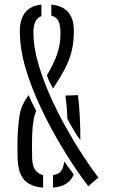

<svg xmlns="http://www.w3.org/2000/svg" viewBox="-20 -826 509 851"><path d="M371.5 -0.5Q334 -49 293 -112.2Q252 -175.5 212.5 -247.2Q173 -319 140.8 -393.5Q108.5 -468 89 -539Q69.5 -610 68.5 -671Q64.5 -730.5 87.5 -765.2Q110.5 -800 163.5 -805.5V-754.5Q127.5 -742 128 -680Q128.5 -618.5 148.5 -548Q168.5 -477.5 200.5 -405Q232.5 -332.5 270.8 -264Q309 -195.5 347 -137.5Q385 -79.5 416 -39ZM215 -433.5Q206 -450 199.2 -464Q192.5 -478 188 -492Q219 -545 233.2 -586Q247.5 -627 248 -674Q249 -709.5 240.2 -730Q231.5 -750.5 207.5 -757V-805.5Q314 -796 307 -674Q306 -629 295.5 -591.2Q285 -553.5 265 -516Q245 -478.5 215 -433.5ZM171 5.5Q113 1 86.5 -29.8Q60 -60.5 58 -125Q57 -170 57.5 -199.5Q58 -229 59.8 -252.2Q61.5 -275.5 65 -302.5Q68.5 -334.5 79.8 -359Q91 -383.5 107 -404.5Q113.5 -387.5 122.5 -369.5Q131.5 -351.5 140.5 -335Q137 -325.5 134.2 -317Q131.5 -308.5 129.5 -297Q124 -267.5 122.5 -230.8Q121 -194 122.5 -123.5Q124.5 -60.5 171 -50ZM336 -205Q320 -226.5 304 -253.8Q288 -281 278.5 -300Q277.5 -330 275.5 -353.5Q273.5 -377 270 -402.5L325.5 -404.5Q331 -360 333.8 -307.5Q336.5 -255 336 -205ZM215 5.5V-50Q242 -53.5 251.8 -69.5Q261.5 -85.5 265 -110.5Q275 -96 285.8 -81.2Q296.5 -66.5 307 -53Q286.5 0 215 5.5Z"/></svg>

Font: Big Shoulders Stencil Display
Style: Regular
Weight: 400
Designer: Patric King
Foundry: XO Type Co
Version: Version 1.000